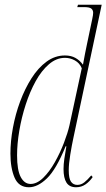

<svg xmlns="http://www.w3.org/2000/svg" viewBox="-20 -780 449 810"><path d="M102 10Q59 10 41.5 -30.5Q24 -71 24 -132Q24 -184 34.5 -241Q45 -298 65 -352Q85 -406 113 -450Q141 -494 176.5 -520Q212 -546 254 -546Q280 -546 298.5 -535.5Q317 -525 330 -507Q334 -530 339 -555Q344 -580 347 -594L369 -699Q371 -708 372 -715Q373 -722 373 -726Q373 -737 365.5 -743.5Q358 -750 335 -750H306L309 -760H409L290 -200Q283 -168 276.5 -128Q270 -88 270 -62Q270 -27 279.5 -13.5Q289 0 306 0Q322 0 335.5 -10.5Q349 -21 365 -40L371 -33Q358 -14 340.5 -2Q323 10 301 10Q273 10 260.5 -9.5Q248 -29 248 -67Q248 -87 251.5 -110.5Q255 -134 260 -163H257Q217 -65 178 -27.5Q139 10 102 10ZM109 -4Q136 -4 162.5 -30Q189 -56 211.5 -96Q234 -136 250 -178Q266 -220 273 -251L325 -492Q316 -514 296 -525Q276 -536 254 -536Q218 -536 186.5 -509Q155 -482 130.5 -437.5Q106 -393 88.5 -339Q71 -285 61.5 -229Q52 -173 52 -125Q52 -62 67.5 -33Q83 -4 109 -4Z"/></svg>

Font: Noto Serif Display ExtraCondensed Thin
Style: Italic
Weight: 100
Width: 2
Italic angle: -12°
Designer: Monotype Design Team
Foundry: Monotype Imaging Inc.
Version: Version 2.009